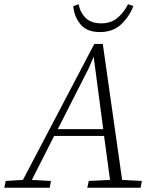

<svg xmlns="http://www.w3.org/2000/svg" viewBox="-47 -884 734 904"><path d="M-27 0 -20 -32 61 -37 397 -677H437L528 -37L621 -32L615 0H364L371 -32L471 -37L443 -244H208L103 -37L193 -32L187 0ZM370 -561 225 -276H439L394 -617ZM423 -733Q362 -733 332 -769.5Q302 -806 298 -855L323 -864Q331 -824 357 -799Q383 -774 430 -774Q474 -774 504.5 -798.5Q535 -823 556 -864L581 -856Q562 -806 523.5 -769.5Q485 -733 423 -733Z"/></svg>

Font: Source Serif 4 SmText Light
Style: Italic
Weight: 300
Italic angle: -12°
Designer: Frank Grießhammer
Foundry: Adobe
Version: Version 4.005;hotconv 1.1.0;makeotfexe 2.6.0